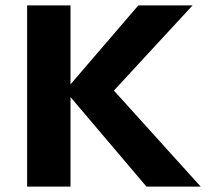

<svg xmlns="http://www.w3.org/2000/svg" viewBox="-20 -688 770 708"><path d="M240 -668V-377L490 -668H690L400 -354L720 0H520L240 -330V0H80V-668Z"/></svg>

Font: Madhuban Bold
Style: Regular
Weight: 700
Designer: jaikishan Patel
Foundry: MagicType
Version: Version 1.000